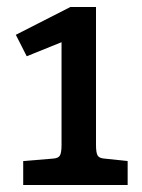

<svg xmlns="http://www.w3.org/2000/svg" viewBox="-20 -526 405 546"><path d="M343 -68V0H46V-68L131 -75Q146 -76 150.5 -84Q155 -92 155 -114V-406L56 -366L25 -427L180 -506H253V-114Q253 -92 257.5 -84Q262 -76 277 -75Z"/></svg>

Font: Enriqueta Medium
Style: Regular
Weight: 500
Designer: Viviana Monsalve, Gustavo Ibarra
Foundry: 72Puntos
Version: Version 2.000